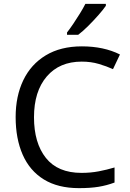

<svg xmlns="http://www.w3.org/2000/svg" viewBox="-20 -964 672 994"><path d="M403 -645Q288 -645 222 -568Q156 -491 156 -357Q156 -224 217.5 -146.5Q279 -69 402 -69Q449 -69 491 -77Q533 -85 573 -97V-19Q533 -4 490.5 3Q448 10 389 10Q280 10 207 -35Q134 -80 97.5 -163Q61 -246 61 -358Q61 -466 100.5 -548.5Q140 -631 217 -677.5Q294 -724 404 -724Q517 -724 601 -682L565 -606Q532 -621 491.5 -633Q451 -645 403 -645ZM528 -934Q516 -916 491 -887.5Q466 -859 437.5 -830.5Q409 -802 385 -784H327V-796Q342 -815 359.5 -841Q377 -867 394 -894.5Q411 -922 422 -944H528Z"/></svg>

Font: Noto Sans Old Turkic
Style: Regular
Weight: 400
Designer: Monotype Design Team
Foundry: Monotype Imaging Inc.
Version: Version 2.003; ttfautohint (v1.8.4.7-5d5b)